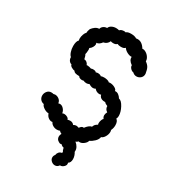

<svg xmlns="http://www.w3.org/2000/svg" viewBox="-209 -832 1011 1118"><g transform="rotate(30 296.5 -273.0)"><path d="M526 -208Q526 -189 518 -173Q520 -165 520 -161Q520 -144 510.5 -127.5Q501 -111 488 -107Q485 -90 470 -75.5Q455 -61 439 -54Q437 -41 420 -28.5Q403 -16 387 -20Q382 -13 372 -10Q385 0 392.5 14Q400 28 398 44Q403 51 407 62.5Q411 74 411 86Q411 110 396 118Q401 132 389 144Q377 156 363 155Q353 170 337 170Q323 170 312 160Q301 150 301 137Q301 125 309 116Q310 105 317.5 96.5Q325 88 335 87L340 80Q333 72 330 55Q317 53 311 44L303 45Q296 45 291 41Q273 32 273 12Q273 1 279 -8Q267 -13 263 -20Q254 -16 243 -16Q229 -16 216.5 -23Q204 -30 199 -42Q187 -39 173.5 -47.5Q160 -56 154 -74Q138 -74 121.5 -85Q105 -96 103 -107Q87 -110 78.5 -121Q70 -132 70 -146Q70 -162 80.5 -175Q91 -188 108 -188Q117 -188 122 -186Q130 -188 133 -188Q148 -188 160.5 -178Q173 -168 174 -153Q180 -155 184 -155Q198 -155 209.5 -142.5Q221 -130 223 -114Q229 -117 236 -117Q247 -117 257 -111Q267 -105 268 -97Q277 -100 286 -100Q302 -100 312 -87Q321 -93 331 -93Q336 -93 348 -89Q361 -108 374 -104Q382 -115 392 -123.5Q402 -132 412 -133Q416 -144 421 -149.5Q426 -155 437 -161Q435 -165 435 -171Q435 -181 439 -192Q443 -203 448 -206Q440 -215 440 -227Q440 -237 447 -250Q429 -261 429 -282Q414 -287 407 -296Q390 -295 379 -301.5Q368 -308 365 -321Q357 -319 354 -319Q344 -319 335 -323.5Q326 -328 320 -336Q314 -331 304 -331Q291 -331 276 -341Q266 -336 257 -336Q244 -336 236 -341Q230 -339 226 -339Q217 -339 209.5 -342.5Q202 -346 201 -351Q165 -351 162 -364Q150 -366 139 -372.5Q128 -379 127 -388Q117 -390 110 -399.5Q103 -409 103 -423Q94 -430 88 -448Q82 -466 82 -486Q82 -518 95 -530Q93 -536 93 -542Q93 -556 98.5 -571Q104 -586 110 -589Q110 -602 117 -619Q126 -631 138 -639.5Q150 -648 164 -648Q166 -659 176.5 -667Q187 -675 201 -675Q205 -687 218 -694Q231 -701 247 -701Q259 -701 268 -698Q271 -703 279 -706Q287 -709 296 -709Q301 -709 307 -707Q316 -716 339 -716Q364 -716 377 -707Q381 -708 388 -708Q418 -708 439 -673Q450 -675 463.5 -667Q477 -659 485.5 -645.5Q494 -632 493 -620Q510 -608 517 -595Q524 -582 528 -556Q529 -538 517 -527Q505 -516 489 -516Q474 -516 463 -527Q451 -529 442 -539Q433 -549 434 -559Q406 -578 409 -601Q397 -599 379.5 -607.5Q362 -616 353 -630Q346 -620 325 -620Q310 -620 300 -625Q293 -616 275 -616Q266 -616 258 -619Q254 -608 244.5 -600.5Q235 -593 223 -591Q217 -582 208 -575.5Q199 -569 189 -569Q192 -566 192 -559Q192 -550 185.5 -539Q179 -528 169 -522Q171 -520 171 -510Q171 -500 169.5 -491.5Q168 -483 167 -480Q170 -477 173 -467Q176 -457 177 -451Q186 -451 194 -445Q202 -439 206 -428Q207 -429 211 -429Q217 -429 225 -427Q233 -425 238 -423Q241 -426 251 -426Q268 -426 273 -418Q278 -421 286 -421Q302 -421 310 -413Q315 -417 331 -417Q342 -417 353 -414Q364 -411 367 -406Q370 -407 376 -407Q393 -407 408.5 -398.5Q424 -390 424 -380Q437 -382 448 -374Q459 -366 466 -354Q484 -351 500 -321Q516 -291 516 -265Q516 -253 511 -245Q526 -235 526 -208Z"/></g></svg>

Font: Pangolin
Style: Regular
Weight: 400
Designer: Kevin Burke
Foundry: Google, Inc.
Version: Version 1.101